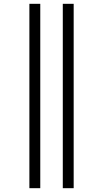

<svg xmlns="http://www.w3.org/2000/svg" viewBox="-20 -843 540 1006"><path d="M309 143V-823H366V143ZM134 143V-823H191V143Z"/></svg>

Font: Iosevka Light
Style: Regular
Weight: 300
Monospace: yes
Designer: Belleve Invis
Foundry: Belleve Invis
Version: Version 32.5.0; ttfautohint (v1.8.4)